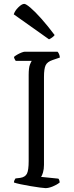

<svg xmlns="http://www.w3.org/2000/svg" viewBox="-20 -971 380 991"><path d="M215 0Q208 0 186 -3Q164 -6 137 -10.5Q110 -15 86.5 -20Q63 -25 52 -29Q52 -36 55 -41.5Q58 -47 60 -50L85 -53Q110 -57 119 -74.5Q128 -92 128 -140V-584Q128 -621 134.5 -637.5Q141 -654 144 -657H61Q59 -661 56.5 -664.5Q54 -668 52 -677Q57 -682 68 -688.5Q79 -695 90.5 -699.5Q102 -704 107 -704H277Q281 -700 284.5 -692.5Q288 -685 289 -674L251 -661Q224 -652 215.5 -634Q207 -616 207 -574V-120Q207 -98 202 -81Q197 -64 192 -58L281 -49Q284 -47 286 -40.5Q288 -34 288 -29Q273 -17 252 -8.5Q231 0 215 0ZM233 -768 51 -897Q57 -916 75 -933.5Q93 -951 105 -951Q114 -951 137.5 -931Q161 -911 193.5 -874.5Q226 -838 262 -790Q258 -784 249 -777.5Q240 -771 233 -768Z"/></svg>

Font: Texturina ExtraLight
Style: Regular
Weight: 200
Designer: Guillermo Torres Carreño
Foundry: Omnibus-Type
Version: Version 1.002; ttfautohint (v1.8.3)